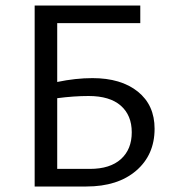

<svg xmlns="http://www.w3.org/2000/svg" viewBox="-20 -678 630 698"><path d="M316 -394Q420 -394 481 -345Q542 -296 542 -210Q542 -115 475 -57.5Q408 0 294 0H106V-658H490V-594H188V-380Q255 -394 316 -394ZM307 -64Q380 -64 419.5 -99.5Q459 -135 459 -197Q459 -259 419 -294Q379 -329 302 -329Q249 -329 188 -321V-64Z"/></svg>

Font: EauTest Medium
Style: Regular
Weight: 500
Designer: Christian Thalmann (Catharsis Fonts)
Version: Version 0.001;PS 000.001;hotconv 1.0.88;makeotf.lib2.5.64775